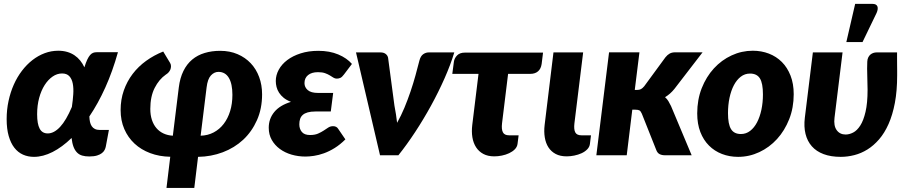

<svg xmlns="http://www.w3.org/2000/svg" viewBox="-20 -782 4570 967"><path d="M513 -44.5Q511.5 -36 507 -27Q502.5 -18 493.2 -10.8Q484 -3.5 468.8 1.2Q453.5 6 429.5 6Q409 6 393.8 1.5Q378.5 -3 367.8 -14Q357 -25 350.2 -42.8Q343.5 -60.5 340.5 -87Q293 -41 244.8 -16.5Q196.5 8 151 8Q121 8 95.8 -3.2Q70.5 -14.5 52.2 -38Q34 -61.5 23.8 -97.2Q13.5 -133 13.5 -182.5Q13.5 -229.5 23 -273.5Q32.5 -317.5 49.5 -355.8Q66.5 -394 90.5 -425.5Q114.5 -457 143.5 -479.5Q172.5 -502 205.2 -514.2Q238 -526.5 273.5 -526.5Q298 -526.5 318.5 -520.5Q339 -514.5 355.2 -503.5Q371.5 -492.5 384 -477Q396.5 -461.5 405 -443Q412.5 -467 419.5 -481.8Q426.5 -496.5 433.8 -504.8Q441 -513 449 -516Q457 -519 467 -519H574Q547 -422.5 510.5 -341.5Q474 -260.5 430 -195.5Q430.5 -180.5 433.2 -168Q436 -155.5 442 -146.5Q448 -137.5 458 -132.5Q468 -127.5 483 -127.5H528.5ZM220.5 -110Q252 -110 282.8 -143Q313.5 -176 342 -243.5Q347 -277 349 -307.5Q351 -338 346.5 -361.2Q342 -384.5 329.2 -398.2Q316.5 -412 292.5 -412Q267.5 -412 245 -396.5Q222.5 -381 205 -353.8Q187.5 -326.5 177.2 -288.8Q167 -251 167 -206.5Q167 -158 179.8 -134Q192.5 -110 220.5 -110Z M737 -233.5Q737 -203 745 -178.5Q753 -154 767.8 -136.8Q782.5 -119.5 803.5 -109.8Q824.5 -100 850.5 -98.5L880.5 -341.5Q886.5 -389.5 903.8 -424.5Q921 -459.5 948 -482Q975 -504.5 1010.8 -515.2Q1046.5 -526 1089 -526Q1137.5 -526 1176.5 -509.2Q1215.5 -492.5 1243 -463.2Q1270.5 -434 1285.2 -394Q1300 -354 1300 -307Q1300 -234.5 1274.2 -176.8Q1248.5 -119 1204.8 -78.2Q1161 -37.5 1102.2 -15.2Q1043.5 7 977.5 8L958.5 164.5H818.5L837.5 7.5Q782.5 6.5 736.5 -10.8Q690.5 -28 657.5 -58.8Q624.5 -89.5 606 -132.2Q587.5 -175 587.5 -227.5Q587.5 -280.5 603.5 -326.2Q619.5 -372 648 -409.5Q676.5 -447 716 -475.5Q755.5 -504 802 -522.5L837 -464.5Q841.5 -456.5 841.2 -447.8Q841 -439 837.8 -431.2Q834.5 -423.5 828.5 -417Q822.5 -410.5 815.5 -406.5Q781 -382.5 759 -339.2Q737 -296 737 -233.5ZM990.5 -98.5Q1026.5 -99.5 1056 -115Q1085.5 -130.5 1106.5 -157.8Q1127.5 -185 1139 -222.2Q1150.5 -259.5 1150.5 -304.5Q1150.5 -360 1132.5 -390Q1114.5 -420 1080 -420Q1059 -420 1042.2 -402Q1025.5 -384 1020.5 -341.5Z M1712.5 -407Q1702.5 -393.5 1694.2 -389.8Q1686 -386 1676 -386Q1667 -386 1659.2 -391Q1651.5 -396 1641.2 -402.2Q1631 -408.5 1617 -413.5Q1603 -418.5 1581.5 -418.5Q1549.5 -418.5 1531.5 -403.8Q1513.5 -389 1513.5 -363.5Q1513.5 -342.5 1530 -328.2Q1546.5 -314 1581 -314H1658L1646 -220.5H1569Q1545.5 -220.5 1529.8 -216Q1514 -211.5 1504.8 -203.2Q1495.5 -195 1491.5 -183Q1487.5 -171 1487.5 -156Q1487.5 -133 1500.2 -117.5Q1513 -102 1541.5 -102Q1565.5 -102 1581.5 -109Q1597.5 -116 1610 -124.2Q1622.5 -132.5 1633.2 -139.5Q1644 -146.5 1657.5 -146.5Q1675 -146.5 1683 -133.5L1719.5 -80Q1693 -53.5 1665.5 -36.5Q1638 -19.5 1611.5 -10Q1585 -0.5 1561 3Q1537 6.5 1518.5 6.5Q1482 6.5 1448.5 -3.2Q1415 -13 1389.5 -31.8Q1364 -50.5 1348.8 -77.2Q1333.5 -104 1333.5 -138.5Q1333.5 -184 1361.5 -218Q1389.5 -252 1445.5 -269Q1423.5 -277.5 1409 -289.2Q1394.5 -301 1385.5 -315Q1376.5 -329 1372.8 -344Q1369 -359 1369 -374Q1369 -403.5 1384 -431Q1399 -458.5 1426.8 -479.5Q1454.5 -500.5 1494.2 -513.2Q1534 -526 1583.5 -526Q1640 -526 1683.5 -507.8Q1727 -489.5 1752.5 -460Z M2268 -518Q2249.5 -456.5 2219 -387.5Q2188.5 -318.5 2150.8 -249.8Q2113 -181 2070.8 -116.8Q2028.5 -52.5 1986.5 0H1894L1773 -518H1896.5Q1912.5 -518 1922.2 -510.5Q1932 -503 1934.5 -491.5L1966.5 -250.5Q1971 -228 1974.2 -206.5Q1977.5 -185 1980 -163.5Q2000 -199 2016.8 -239.2Q2033.5 -279.5 2047.5 -320.8Q2061.5 -362 2072.5 -402Q2083.5 -442 2092.5 -477.5Q2098.5 -500 2111.5 -509Q2124.5 -518 2139 -518Z M2266 -471Q2268.5 -489 2282.2 -503Q2296 -517 2321 -517H2715L2708 -460Q2704.5 -435.5 2689.8 -422.8Q2675 -410 2651 -410H2539L2508.5 -161Q2505 -131 2512.8 -115.8Q2520.5 -100.5 2544 -100.5H2592L2586.5 -57Q2584.5 -42 2573 -30.2Q2561.5 -18.5 2544.5 -10.5Q2527.5 -2.5 2507.8 1.5Q2488 5.5 2469.5 5.5Q2437 5.5 2414.2 -6.8Q2391.5 -19 2377.8 -40.2Q2364 -61.5 2359.2 -90.2Q2354.5 -119 2358.5 -152.5L2390 -410H2258Z M2767.5 -518H2917L2873 -160.5Q2869.5 -130.5 2877.2 -115.5Q2885 -100.5 2908.5 -100.5H2956.5L2951 -56.5Q2949 -41.5 2937.5 -29.8Q2926 -18 2909 -10.2Q2892 -2.5 2872.2 1.5Q2852.5 5.5 2834 5.5Q2801.5 5.5 2778.8 -6.5Q2756 -18.5 2742.2 -39.8Q2728.5 -61 2723.8 -90Q2719 -119 2723 -152.5Z M2983.5 0ZM3200.5 -518.5 3177 -329H3187.5Q3200.5 -329 3208.2 -333.2Q3216 -337.5 3224.5 -347.5L3331.5 -493.5Q3341.5 -506 3352.8 -512.2Q3364 -518.5 3380.5 -518.5H3518.5L3376.5 -334Q3356 -308.5 3329.5 -292.5Q3339.5 -284 3346.2 -272.8Q3353 -261.5 3359.5 -248L3463.5 0H3329.5Q3313 0 3302 -5.8Q3291 -11.5 3285.5 -26L3212.5 -209.5Q3207 -222 3200.8 -225.8Q3194.5 -229.5 3180.5 -229.5H3164.5L3136.5 0H2983.5L3047.5 -518.5Z M3711.5 -107Q3737.5 -107 3758 -122.8Q3778.5 -138.5 3792.8 -165.8Q3807 -193 3814.8 -229.2Q3822.5 -265.5 3822.5 -306.5Q3822.5 -363 3807.2 -387.2Q3792 -411.5 3757.5 -411.5Q3731.5 -411.5 3711 -395.8Q3690.5 -380 3676.2 -353Q3662 -326 3654.2 -289.5Q3646.5 -253 3646.5 -212Q3646.5 -156.5 3661.8 -131.8Q3677 -107 3711.5 -107ZM3697.5 8Q3654 8 3616.2 -6.5Q3578.5 -21 3550.8 -48.8Q3523 -76.5 3507.2 -117.2Q3491.5 -158 3491.5 -211Q3491.5 -280 3514.2 -337.8Q3537 -395.5 3575.5 -437.5Q3614 -479.5 3664.8 -503Q3715.5 -526.5 3771.5 -526.5Q3815 -526.5 3852.5 -512Q3890 -497.5 3917.8 -469.8Q3945.5 -442 3961.5 -401.2Q3977.5 -360.5 3977.5 -307.5Q3977.5 -239.5 3954.8 -181.8Q3932 -124 3893.5 -81.8Q3855 -39.5 3804.2 -15.8Q3753.5 8 3697.5 8Z M4028 0ZM4223.5 -518 4183 -189Q4178 -148.5 4194 -126.5Q4210 -104.5 4239 -104.5Q4257.5 -104.5 4277 -114.5Q4296.5 -124.5 4312.8 -149.8Q4329 -175 4339.2 -218.8Q4349.5 -262.5 4349.5 -330Q4349.5 -361 4348 -399Q4346.5 -437 4348 -471.5Q4348.5 -484 4353 -493Q4357.5 -502 4364.2 -507.5Q4371 -513 4379 -515.5Q4387 -518 4394.5 -518H4498Q4498 -506 4498 -489.8Q4498 -473.5 4498.2 -457.2Q4498.5 -441 4498.5 -426.2Q4498.5 -411.5 4498.5 -402.5Q4498.5 -324.5 4487 -263.8Q4475.5 -203 4455.2 -157.5Q4435 -112 4407.5 -80.2Q4380 -48.5 4348.5 -29Q4317 -9.5 4282.8 -0.8Q4248.5 8 4214.5 8Q4164.5 8 4128 -5.8Q4091.5 -19.5 4068.8 -45.2Q4046 -71 4037 -107.5Q4028 -144 4033.5 -189L4074 -518ZM4242.5 -570 4287 -762.5H4374Q4393.5 -762.5 4398.8 -750.2Q4404 -738 4395 -717L4324 -570Z"/></svg>

Font: Lato Black
Style: Italic
Weight: 900
Italic angle: -7°
Designer: Lukasz Dziedzic
Foundry: tyPoland Lukasz Dziedzic
Version: Version 2.007; 2014-02-27